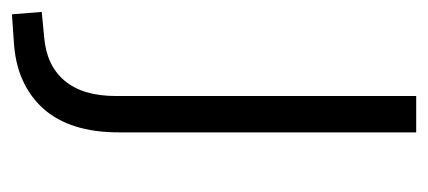

<svg xmlns="http://www.w3.org/2000/svg" viewBox="-275 -307 718 322"><g transform="rotate(90 84.0 -146.0)"><path d="M-53 193 -57 143 -15 139Q33 135 58.5 104.5Q84 74 84 19V-485H145V14Q145 55 135 86.5Q125 118 105.5 140Q86 162 57.5 175Q29 188 -10 190Z"/></g></svg>

Font: Nunito Sans 12pt ExtraLight Light
Style: Regular
Weight: 300
Version: Version 3.101;gftools[0.9.27]